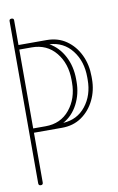

<svg xmlns="http://www.w3.org/2000/svg" viewBox="-78 -704 460 748"><g transform="rotate(-10 152.0 -329.5)"><path d="M31 -9Q31 0 22 0Q13 0 13 -9V-651Q13 -659 22 -659Q31 -659 31 -651V-553H142Q187 -553 220 -530Q253 -507 271.5 -468.5Q290 -430 290 -383V-373Q290 -328 271.5 -290Q253 -252 220 -229Q187 -206 142 -206H31ZM80 -535H31V-223H80Q140 -223 175.5 -266.5Q211 -310 211 -373V-383Q211 -448 175.5 -491.5Q140 -535 80 -535ZM229 -373Q229 -325 208 -284.5Q187 -244 150 -224Q206 -227 239.5 -269.5Q273 -312 273 -373V-383Q273 -446 239.5 -489Q206 -532 150 -535Q187 -514 208 -473.5Q229 -433 229 -383Z"/></g></svg>

Font: Libertine Sup Thin
Style: Regular
Weight: 100
Designer: Bastien Sozeau
Foundry: NBR — Bastien Sozeau
Version: Version 2.003; ttfautohint (v1.8.4.7-5d5b);gftools[0.9.33]